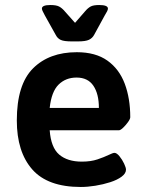

<svg xmlns="http://www.w3.org/2000/svg" viewBox="-20 -738 579 765"><path d="M266 -573Q235 -573 222 -579Q209 -585 202 -599L159 -676Q154 -686 150.5 -692.5Q147 -699 147 -704Q147 -718 181 -718Q204 -718 215.5 -712Q227 -706 238 -693L279 -647L319 -693Q330 -706 341 -712Q352 -718 375 -718Q410 -718 410 -704Q410 -699 406.5 -692.5Q403 -686 397 -676L355 -599Q348 -586 334.5 -579.5Q321 -573 290 -573ZM302 7Q170 7 108.5 -63Q47 -133 47 -258Q47 -401 111.5 -465.5Q176 -530 286 -530Q361 -530 408 -496.5Q455 -463 477 -404.5Q499 -346 499 -271Q499 -264 490 -251.5Q481 -239 470.5 -229Q460 -219 454 -219H178Q183 -150 216 -122Q249 -94 306 -94Q342 -94 368.5 -103Q395 -112 412.5 -120.5Q430 -129 436 -129Q445 -129 456 -115.5Q467 -102 474.5 -86Q482 -70 482 -62Q482 -47 464.5 -34Q447 -21 419 -12Q391 -3 360 2Q329 7 302 7ZM178 -308H374Q374 -364 352 -396.5Q330 -429 285 -429Q242 -429 213.5 -401Q185 -373 178 -308Z"/></svg>

Font: Asap SemiBold
Style: Regular
Weight: 600
Designer: Pablo Cosgaya
Foundry: Omnibus-Type
Version: Version 3.001; ttfautohint (v1.8.3)